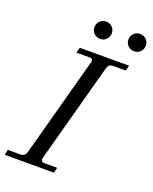

<svg xmlns="http://www.w3.org/2000/svg" viewBox="-174 -992 865 1083"><g transform="rotate(20 259.0 -451.0)"><path d="M439 -813Q424 -828 424 -850Q424 -872 439 -887Q454 -902 476 -902Q498 -902 513 -887Q528 -872 528 -850Q528 -828 513 -813Q498 -798 476 -798Q454 -798 439 -813ZM235 -813Q220 -828 220 -850Q220 -872 235 -887Q250 -902 272 -902Q294 -902 309 -887Q324 -872 324 -850Q324 -828 309 -813Q294 -798 272 -798Q250 -798 235 -813ZM-10 0 -2 -32H74Q100 -32 108 -59L269 -653Q278 -680 250 -680H174L182 -712H478L470 -680H394Q367 -680 360 -653L199 -59Q192 -32 218 -32H294L286 0Z"/></g></svg>

Font: Old Standard TT
Style: Italic
Weight: 400
Italic angle: -15.2°
Designer: Alexey Kryukov <alexios@thessalonica.org.ru>
Version: Version 2.2